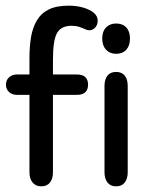

<svg xmlns="http://www.w3.org/2000/svg" viewBox="-20 -649 539 678"><path d="M84 -386H40Q23 -386 12 -376Q1 -366 1 -350Q1 -334 12 -324Q23 -314 40 -314H84V-41Q84 -18 95 -4.5Q106 9 126 9Q146 9 156.5 -4.5Q167 -18 167 -41V-314H251Q272 -314 281.5 -323.5Q291 -333 291 -350Q291 -367 281.5 -376.5Q272 -386 251 -386H167V-438Q167 -507 181.5 -532.5Q196 -558 233 -558Q248 -558 260 -554Q272 -550 280.5 -546Q289 -542 295 -542Q307 -542 316 -551.5Q325 -561 325 -576Q325 -592 311.5 -603.5Q298 -615 274.5 -622Q251 -629 223 -629Q179 -629 152 -615.5Q125 -602 110 -576.5Q95 -551 89.5 -517.5Q84 -484 84 -443ZM390 -566Q368 -566 354.5 -552Q341 -538 341 -513Q341 -488 354.5 -473.5Q368 -459 390 -459Q413 -459 426 -473.5Q439 -488 439 -513Q439 -538 426 -552Q413 -566 390 -566ZM349 -41Q349 -18 359.5 -4.5Q370 9 390 9Q410 9 420.5 -4.5Q431 -18 431 -41V-345Q431 -369 420.5 -382Q410 -395 390 -395Q370 -395 359.5 -382Q349 -369 349 -345Z"/></svg>

Font: Beiruti Medium
Style: Regular
Weight: 500
Designer: Arlette Boutros
Foundry: Boutros
Version: Version 1.41